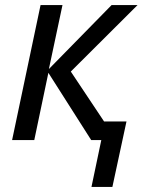

<svg xmlns="http://www.w3.org/2000/svg" viewBox="-20 -556 569 762"><path d="M28 0 141 -536H228L174 -282L423 -536H526L261 -272L393 -74H482L426 186H343L382 0H342L172 -267L116 0Z"/></svg>

Font: BC Sans
Style: Italic
Weight: 400
Italic angle: -12°
Designer: Monotype Design Team
Designer: Province of B.C.
Foundry: Monotype Imaging Inc.
Version: Version 2.000;GOOG;noto-source:20170915:90ef993387c0